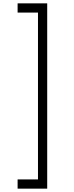

<svg xmlns="http://www.w3.org/2000/svg" viewBox="-20 -905 442 1145"><path d="M261.5 220H85V165H206.5V-830H85V-885H261.5Z"/></svg>

Font: Manrope ExtraLight Light
Style: Regular
Weight: 300
Version: Version 4.504